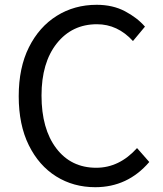

<svg xmlns="http://www.w3.org/2000/svg" viewBox="-20 -767 678 800"><path d="M377 13Q286 13 214 -32Q142 -77 100 -162Q58 -247 58 -366Q58 -485 100.5 -570Q143 -655 216.5 -701Q290 -747 383 -747Q450 -747 501 -720Q552 -693 584 -656L534 -596Q470 -666 384 -666Q280 -666 216.5 -586Q153 -506 153 -369Q153 -230 214.5 -149Q276 -68 381 -68Q477 -68 551 -150L602 -92Q512 13 377 13Z"/></svg>

Font: Source Han Sans & Saira Hybrid
Style: Regular
Weight: 400
Designer: Ryoko NISHIZUKA 西塚涼子 (kana & ideographs); Paul D. Hunt (Latin, Greek & Cyrillic); Wenlong ZHANG 张文龙 (bopomofo); Sandoll 
Foundry: Adobe Systems Incorporated
Version: Version 1.00;August 2, 2021;FontCreator 13.0.0.2675 64-bit